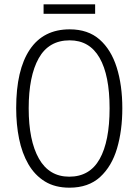

<svg xmlns="http://www.w3.org/2000/svg" viewBox="-20 -860 642 890"><path d="M547 -358Q547 -255 522.5 -172Q498 -89 444 -39.5Q390 10 302 10Q235 10 188 -19Q141 -48 111.5 -99Q82 -150 68.5 -216.5Q55 -283 55 -359Q55 -536 118 -630Q181 -724 303 -724Q388 -724 441.5 -677Q495 -630 521 -547.5Q547 -465 547 -358ZM113 -358Q113 -208 160.5 -124.5Q208 -41 301 -41Q396 -41 442 -123Q488 -205 488 -358Q488 -511 441.5 -592Q395 -673 303 -673Q206 -673 159.5 -590Q113 -507 113 -358ZM421 -840V-796H182V-840Z"/></svg>

Font: Noto Sans Sinhala UI Condensed Light
Style: Regular
Weight: 300
Width: 3
Designer: Jelle Bosma - Monotype Design Team
Foundry: Monotype Imaging Inc.
Version: Version 2.006; ttfautohint (v1.8.4.7-5d5b)